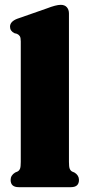

<svg xmlns="http://www.w3.org/2000/svg" viewBox="-20 -775 362 795"><path d="M265.5 -719.5V-104.5Q265.5 -84.5 268.5 -76.8Q271.5 -69 278 -65L288.5 -60.5Q307 -49 307 -30Q307 0 273.5 0H57.5Q24 0 24 -30Q24 -49 42.5 -60.5L53 -65Q60 -69 63 -76.8Q66 -84.5 66 -104.5V-603.5Q66 -619 62 -625.2Q58 -631.5 50 -635L40 -637.5Q21.5 -646.5 21.5 -664.5Q21.5 -685.5 50.5 -697L173.5 -740Q212 -755 231.5 -755Q248 -755 256.8 -745Q265.5 -735 265.5 -719.5Z"/></svg>

Font: Fraunces 72pt Soft Black
Style: Regular
Weight: 900
Version: Version 1.000;[b76b70a41]